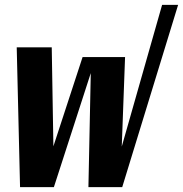

<svg xmlns="http://www.w3.org/2000/svg" viewBox="-20 -770 753 790"><path d="M48.8 -575.2H192.9L199.7 -168L319.8 -535.2H494.6L481 -167L647 -750H712.9L482.9 0H343.8L353.5 -469.2L201.7 0H62.5Z"/></svg>

Font: Pattaya
Style: Regular
Weight: 400
Designer: Pablo Impallari / Thai characters Designed by Thanarat Vachiruckul and Suppakit Chalermlarp
Foundry: Pablo Impallari
Version: Version 2.000